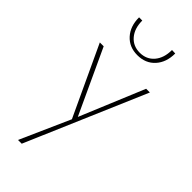

<svg xmlns="http://www.w3.org/2000/svg" viewBox="-296 -713 1055 1055"><g transform="rotate(45 232.0 -185.0)"><path d="M427 -408 128 289H99L228 -1L38 -408H68L242 -33L398 -408ZM374 -658 348 -659Q348 -597 316.5 -560Q285 -523 233 -523Q181 -523 149.5 -560Q118 -597 118 -658H93Q93 -589 131.5 -546.5Q170 -504 233 -504Q297 -504 335.5 -546.5Q374 -589 374 -658Z"/></g></svg>

Font: Ysabeau Extralight
Style: Regular
Weight: 200
Designer: Christian Thalmann (Catharsis Fonts)
Version: Version 0.003